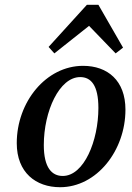

<svg xmlns="http://www.w3.org/2000/svg" viewBox="-20 -768 550 802"><path d="M242 -33C197 -33 163 -67 163 -162C163 -304 228 -446 315 -446C360 -446 391 -412 391 -317C391 -180 331 -33 242 -33ZM231 14C384 14 504 -139 504 -310C504 -432 429 -493 327 -493C173 -493 50 -343 50 -170C50 -47 130 14 231 14ZM463 -545 494 -569 391 -748H343L183 -572L207 -545L352 -660Z"/></svg>

Font: Source Serif Pro Semibold
Style: Italic
Weight: 600
Italic angle: -12°
Designer: Frank Grießhammer
Foundry: Adobe Systems Incorporated
Version: Version 3.001;hotconv 1.0.111;makeotfexe 2.5.65597